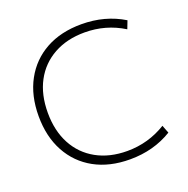

<svg xmlns="http://www.w3.org/2000/svg" viewBox="-132 -866 983 1002"><g transform="rotate(-20 359.5 -365.0)"><path d="M424 10Q310 10 226.5 -36Q143 -82 97 -166.5Q51 -251 51 -365Q51 -479 97 -563.5Q143 -648 226.5 -694Q310 -740 424 -740Q555 -740 658 -677L641 -633Q543 -694 425 -694Q327 -694 254 -653.5Q181 -613 141.5 -539.5Q102 -466 102 -365Q102 -265 141.5 -191Q181 -117 254 -76.5Q327 -36 425 -36Q542 -36 641 -97L658 -53Q555 10 424 10Z"/></g></svg>

Font: M PLUS 1 Light
Style: Regular
Weight: 300
Designer: Coji Morishita
Foundry: UNDERFOREST DESIGN
Version: Version 1.001